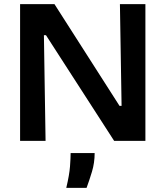

<svg xmlns="http://www.w3.org/2000/svg" viewBox="-20 -680 799 927"><path d="M77 0V-660H243L557 -169H567L559 -660H682V0H531L202 -510H192L200 0ZM300 227Q315 164 318 123.5Q321 83 321 59H437Q437 106 424 149Q411 192 398 227Z"/></svg>

Font: Bricolage Grotesque 16pt SemiBold
Style: Regular
Weight: 600
Version: Version 1.001;gftools[0.9.33.dev8+g029e19f]